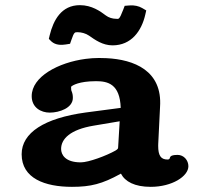

<svg xmlns="http://www.w3.org/2000/svg" viewBox="-20 -715 780 745"><path d="M390.7 -655C369.2 -671.2 336.2 -695 290 -695C218.3 -695 187.1 -637 172.7 -577.8L169.5 -564.2L179.3 -554.3C196.1 -539 218.9 -539.9 234.7 -542.4L251.8 -545.1L256.9 -559.8C267.9 -591.8 270.2 -590 282 -590C295.3 -590 312.8 -585.6 325.8 -576.5C348.2 -560.7 378.2 -539 416.6 -539C489.5 -539 529.2 -594.5 543.7 -658.1L547.5 -674.5L531.6 -683.8C518.5 -691.4 501.5 -695.4 482.4 -693.9L463.8 -692.4L457.9 -676.9C442.4 -636.1 440 -642 431.4 -642C416.4 -642 401.6 -646.7 390.7 -655ZM438.3 -142.3C438 -138.3 437.2 -136.5 428 -130.7C393.1 -111 324 -85 293.4 -85C232.3 -85 217.1 -115.7 217.1 -137C217.1 -176 252.3 -212.2 343.3 -227.4L444.4 -244.4ZM564.8 10C647.6 10 711 -30.9 711 -70C711 -92.9 693.6 -114 669 -114C625.5 -114 648.2 -96 630 -96C604.6 -96 593.7 -110.8 593.8 -149.4C593.8 -151.9 593.8 -154.5 594 -157.1L601 -299.8C610.9 -441.2 499.8 -484.2 392.7 -489.3C383.1 -489.8 373.6 -490 364.1 -490C346.7 -490 329.3 -488.8 312.2 -486.5C207.2 -472.7 103 -417.9 103 -342C103 -297.4 139.3 -278 173 -278C210.9 -278 262.7 -296.3 262.7 -335C262.7 -346.2 261.5 -352.7 256.7 -364.2C256.4 -365.8 255.8 -370.9 255.8 -378C255.8 -379.6 274.1 -395.5 328.8 -399.2C336.9 -399.7 345 -400 352.7 -400C398.4 -400 445.3 -389.2 448.4 -296.4L312.6 -278.5C152 -256.6 64 -200 64 -116.6C64 -22.7 154.4 10 259.2 10C332.4 10 376.7 -1.4 447 -40.1C447.9 -40.6 448.3 -40.8 449.2 -41.4C465.2 -10.4 502.5 10 564.8 10Z"/></svg>

Font: Linux Libertine Mono O 
Style: Mono Bold
Weight: 400
Designer: Philipp H. Poll
Foundry: Philipp H. Poll
Version: Version 5.1.7